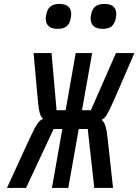

<svg xmlns="http://www.w3.org/2000/svg" viewBox="-20 -932 686 952"><path d="M194 -342.5Q182.5 -351.5 176.5 -374.2Q170.5 -397 167 -442L146.5 -669H235.5L260.5 -385.5H305.5L355.5 -669H437L386.5 -385.5H430.5L555 -669H646.5L546 -437.5Q523 -385 510.2 -364.2Q497.5 -343.5 483.5 -337.5Q497.5 -327.5 504 -303.5Q510.5 -279.5 515 -233.5L540.5 0H447.5L415 -292.5H370.5L318.5 0H237.5L289 -292.5H246L109 0H14.5L124 -239Q142 -277.5 151.8 -296Q161.5 -314.5 171.8 -326.5Q182 -338.5 194 -342.5ZM207 -839Q207 -847.5 209.5 -860Q215 -888 230.5 -900.2Q246 -912.5 275 -912.5Q304 -912.5 318.5 -899.8Q333 -887 333 -862.5Q333 -854.5 330.5 -841Q325.5 -813.5 310 -801.2Q294.5 -789 266.5 -789Q237.5 -789 222.2 -801.5Q207 -814 207 -839ZM429.5 -840Q429.5 -850.5 431.5 -860Q437.5 -888.5 453.2 -900.5Q469 -912.5 498 -912.5Q556.5 -912.5 556.5 -862.5Q556.5 -854.5 554 -841Q548.5 -813.5 533 -801.2Q517.5 -789 489.5 -789Q460 -789 444.8 -802Q429.5 -815 429.5 -840Z"/></svg>

Font: JuliaMono Italic
Style: Regular
Weight: 400
Italic angle: -9°
Monospace: yes
Designer: cormullion
Foundry: corm
Version: Version 0.049; ttfautohint (v1.8.4)